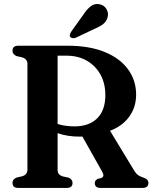

<svg xmlns="http://www.w3.org/2000/svg" viewBox="-20 -925 756 945"><path d="M650 -459Q650 -397.5 615.8 -350.5Q581.5 -303.5 521.5 -281.5L640 -86Q649.5 -70.5 659.5 -63.2Q669.5 -56 685.5 -51Q710.5 -43 710.5 -24.5Q710.5 0 681 0H475Q446.5 0 446.5 -24.5Q446.5 -37 460.5 -44.5L477.5 -48.5Q496.5 -55.5 483.5 -79L385.5 -253Q379.5 -252.5 373.5 -252.5Q312 -252.5 263.5 -269.5V-90.5Q263.5 -76 269.5 -68.5Q275.5 -61 288 -57L318 -50.5Q337 -42 337 -24.5Q337 0 308 0H70.5Q41.5 0 41.5 -24.5Q41.5 -43 61.5 -51L89.5 -57.5Q115 -65.5 115 -90.5V-611Q115 -634.5 89.5 -642.5L61.5 -649Q41.5 -657 41.5 -675.5Q41.5 -700 70.5 -700H312Q420 -700 495.5 -669Q571 -638 610.5 -583.5Q650 -529 650 -459ZM263.5 -651V-315Q283 -308.5 304.2 -305.8Q325.5 -303 347 -303Q418 -303 458.2 -342.5Q498.5 -382 498.5 -457.5Q498.5 -513.5 474.8 -557.2Q451 -601 407.8 -626Q364.5 -651 307 -651ZM390 -852.5Q408 -880 427 -894.5Q446 -909 470.5 -904Q493 -899 503.8 -880.8Q514.5 -862.5 510.5 -844Q506 -821.5 489.5 -808Q473 -794.5 446 -783.5L352.5 -739Q346 -736.5 338.5 -737Q331 -737.5 326.5 -742.5Q322 -748.5 324 -755Q326 -761.5 330 -768.5Z"/></svg>

Font: Fraunces 72pt Soft SemiBold
Style: Regular
Weight: 600
Version: Version 1.000;[b76b70a41]